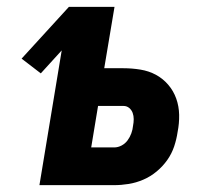

<svg xmlns="http://www.w3.org/2000/svg" viewBox="-20 -540 640 560"><path d="M95 0 160 -393 99 -326 43 -369 181 -520H314L284 -341H340Q365 -341 389.5 -337Q414 -333 434.5 -322Q455 -311 470.5 -293Q486 -275 494 -252.5Q502 -230 502.5 -205Q503 -180 498 -155Q495 -134 488 -113Q481 -92 468 -73.5Q455 -55 437 -40Q419 -25 398 -16Q377 -7 355.5 -3.5Q334 0 313 0ZM313 -110Q324 -110 334.5 -115.5Q345 -121 352 -130.5Q359 -140 363 -151Q367 -162 368 -173Q370 -183 370 -192.5Q370 -202 367 -210.5Q364 -219 357 -225Q350 -231 340 -231H266L246 -110Z"/></svg>

Font: Iosevka XBd Ex Obl
Style: Regular
Weight: 800
Width: 7
Italic angle: -9°
Monospace: yes
Designer: Belleve Invis
Foundry: Belleve Invis
Version: Version 32.5.0; ttfautohint (v1.8.4)